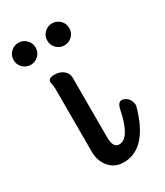

<svg xmlns="http://www.w3.org/2000/svg" viewBox="-197 -617 612 711"><g transform="rotate(-30 108.5 -261.5)"><path d="M111 -338V-84Q111 -38 137 -38Q182 -38 204 -146Q211 -184 236 -174Q257 -166 262 -142Q264 -135 262 -128Q219 28 119 28Q81 28 58 1Q35 -26 35 -66V-333Q35 -344 33 -353.5Q31 -363 31 -365Q31 -382 57 -382Q81 -382 96 -369.5Q111 -357 111 -338ZM-32 -470.5Q-46 -484 -46 -504Q-46 -524 -32 -537.5Q-18 -551 1 -551Q20 -551 34 -537.5Q48 -524 48 -504Q48 -484 34 -470.5Q20 -457 1 -457Q-18 -457 -32 -470.5ZM112 -470.5Q98 -484 98 -504Q98 -524 112 -537.5Q126 -551 145 -551Q164 -551 178 -537.5Q192 -524 192 -504Q192 -484 178 -470.5Q164 -457 145 -457Q126 -457 112 -470.5Z"/></g></svg>

Font: Grand Hotel
Style: Regular
Weight: 400
Designer: Brian J. Bonislawsky & Jim Lyles for Astigmatic (AOETI)
Foundry: Astigmatic (AOETI)
Version: Version 001.000